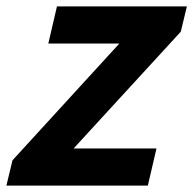

<svg xmlns="http://www.w3.org/2000/svg" viewBox="-43 -580 604 600"><path d="M-4 -79 330 -444H108L135 -560H541L522 -481L187 -116H446L419 0H-23Z"/></svg>

Font: KaiGen Gothic CN Bold
Style: Bold
Weight: 700
Designer: Ryoko NISHIZUKA  (kana & ideographs); Paul D. Hunt (Latin, Greek & Cyrillic); Wenlong ZHANG  (bopomofo); Sandoll Communi
Foundry: Adobe Systems Incorporated
Version: Version 1.002.20150501